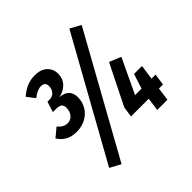

<svg xmlns="http://www.w3.org/2000/svg" viewBox="-208 -941 1211 1211"><g transform="rotate(-45 397.0 -336.0)"><path d="M328 -603Q328 -561 302 -532.5Q276 -504 229 -493Q311 -487 311 -410Q311 -370 291.5 -336Q272 -302 235.5 -281.5Q199 -261 150 -261Q67 -261 27 -327L85 -375Q101 -356 116 -348Q131 -340 149 -340Q178 -340 195.5 -361.5Q213 -383 213 -415Q213 -437 200.5 -446.5Q188 -456 161 -456H133L155 -526H171Q200 -526 216 -544.5Q232 -563 232 -589Q232 -625 195 -625Q161 -625 121 -592L80 -645Q140 -701 216 -701Q269 -701 298.5 -673.5Q328 -646 328 -603ZM579 -755 650 -716 207 83 135 44ZM758 -165 747 -88H711L699 0H608L620 -88H462L472 -158L607 -429L685 -397L575 -165H633L665 -264H736L722 -165Z"/></g></svg>

Font: Fira Sans Extra Condensed SemiBold
Style: Italic
Weight: 600
Width: 3
Italic angle: -8°
Designer: Carrois Corporate & Edenspiekermann AG
Foundry: Carrois Corporate GbR & Edenspiekermann AG
Version: Version 4.203